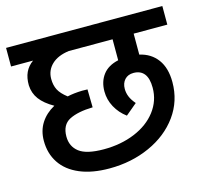

<svg xmlns="http://www.w3.org/2000/svg" viewBox="-99 -725 848 794"><g transform="rotate(-15 325.5 -328.0)"><path d="M516.1 -543.9V-454.1Q564.5 -443.4 591.8 -406.5Q619.1 -369.6 619.1 -309.1Q619.1 -228.5 573.5 -165.3Q527.8 -102.1 449.2 -66.7Q370.6 -31.2 275.9 -31.2Q201.7 -31.2 149.2 -53.5Q96.7 -75.7 69.6 -116.5Q42.5 -157.2 42.5 -211.4Q42.5 -254.9 63.5 -287.6Q84.5 -320.3 122.1 -340.8Q82.5 -363.3 63 -389.4Q43.5 -415.5 42 -449.7Q41.5 -481.4 52.2 -504.6Q63 -527.8 85.4 -543.9H-8.8V-623.5H660.2V-543.9ZM425.8 -543.9H238.3Q190.4 -537.6 164.3 -512.7Q138.2 -487.8 138.2 -451.2Q138.2 -424.3 148.4 -404.3Q158.7 -384.3 185.5 -363.8Q212.9 -370.1 249.5 -371.1Q264.2 -371.1 272 -370.6L273.4 -293.5Q209.5 -292 173.3 -273.4Q137.2 -254.9 137.2 -204.6Q137.2 -162.1 168.7 -137.9Q200.2 -113.8 273.9 -113.8Q347.2 -113.8 406.7 -138.4Q466.3 -163.1 500.2 -207.5Q534.2 -252 534.2 -307.6Q534.2 -347.7 518.6 -367.4Q502.9 -387.2 473.1 -387.2Q449.2 -387.2 435.3 -372.1Q421.4 -356.9 421.4 -332.5Q421.4 -315.4 428 -299.1Q434.6 -282.7 450.2 -264.6L401.4 -223.6Q371.6 -245.6 354.5 -277.3Q337.4 -309.1 337.4 -344.2Q337.4 -386.2 359.4 -415.3Q381.3 -444.3 425.8 -454.1Z"/></g></svg>

Font: Varta SemiBold
Style: Regular
Weight: 600
Designer: Joana Correia, Viktoriya Grabowska, Eben Sorkin
Foundry: Sorkin Type
Version: Version 1.003; ttfautohint (v1.3) -l 8 -r 24 -G 200 -x 12 -H